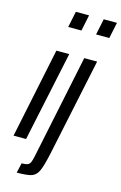

<svg xmlns="http://www.w3.org/2000/svg" viewBox="-144 -802 665 1051"><g transform="rotate(15 188.5 -276.0)"><path d="M130 -652 149 -743H224L205 -652ZM-5 0 101 -510H174L66 0ZM288 -652 307 -743H382L363 -652ZM136 81 259 -510H332L216 41Q200 115 186.5 144.5Q173 174 148 182.5Q123 191 64 191L77 135Q99 135 110 130.5Q121 126 126 115Q131 104 136 81Z"/></g></svg>

Font: Saira Ultra Condensed Medium
Style: Italic
Weight: 500
Width: 1
Italic angle: -12°
Designer: Hector Gatti with collaboration of the Omnibus-Type team
Foundry: Omnibus-Type
Version: Version 1.001; ttfautohint (v1.8)